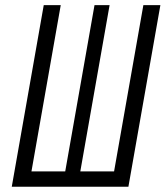

<svg xmlns="http://www.w3.org/2000/svg" viewBox="-20 -713 632 733"><path d="M24.9 0 147 -693.4H211.9L100.1 -58.6H229L340.8 -693.4H398.4L286.6 -58.6H415.5L527.3 -693.4H592.3L470.2 0Z"/></svg>

Font: Cascadia Mono Light
Style: Italic
Weight: 300
Italic angle: -10°
Monospace: yes
Designer: Aaron Bell
Foundry: Saja Typeworks
Version: Version 2404.023; ttfautohint (v1.8.4)